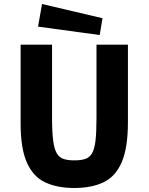

<svg xmlns="http://www.w3.org/2000/svg" viewBox="-20 -926 742 959"><path d="M351 13Q266 13 206 -15Q146 -43 114.5 -113.5Q83 -184 83 -309V-703H240V-337Q240 -267 245.5 -224.5Q251 -182 263.5 -160.5Q276 -139 297.5 -132Q319 -125 351 -125Q384 -125 405.5 -132Q427 -139 439.5 -160Q452 -181 457 -223.5Q462 -266 462 -337V-703H619V-317Q619 -188 588 -116Q557 -44 497 -15.5Q437 13 351 13ZM478 -751 170 -793 190 -906 492 -835Z"/></svg>

Font: Ruda SemiBold
Style: Bold
Weight: 900
Designer: Mariela Monsalve and Angelina Sanchez
Foundry: Mariela Monsalve and Angelina Sanchez
Version: Version 2.000